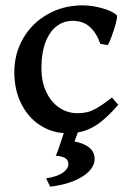

<svg xmlns="http://www.w3.org/2000/svg" viewBox="-20 -489 489 726"><path d="M274.4 11.7 261.7 45.9Q297.4 52.7 317.6 69.1Q337.9 85.4 337.9 111.8Q337.9 136.2 317.4 158Q296.9 179.7 258.8 195.3Q220.7 210.9 169.9 216.8L154.3 185.5Q196.8 178.7 217.5 164.1Q238.3 149.4 238.3 132.3Q238.3 116.2 227.1 109.1Q215.8 102.1 190.4 99.6Q193.8 99.6 221.2 14.2Q171.4 11.2 128.4 -17.6Q85.4 -46.4 59.8 -97.9Q34.2 -149.4 34.2 -216.8Q34.2 -286.1 67.6 -344Q101.1 -401.9 160.4 -435.3Q219.7 -468.8 293 -468.8Q327.1 -468.8 366.9 -457.8Q406.7 -446.8 422.4 -430.2Q423.8 -422.4 417.5 -398.9Q411.1 -375.5 402.1 -351.3Q393.1 -327.1 387.2 -318.4L359.4 -323.2Q345.2 -364.3 319.8 -387.2Q294.4 -410.2 253.9 -410.2Q221.7 -410.2 195.1 -390.6Q168.5 -371.1 152.6 -330.8Q136.7 -290.5 136.7 -230.5Q136.7 -179.7 155 -141.1Q173.3 -102.5 204.3 -81.8Q235.4 -61 272 -61Q293 -61 309.1 -64.7Q325.2 -68.4 347.4 -81.1Q369.6 -93.8 403.3 -120.1L427.2 -92.8Q381.3 -40 345.7 -16.8Q310.1 6.3 274.4 11.7Z"/></svg>

Font: David Libre Medium
Style: Regular
Weight: 500
Version: Version 1.000